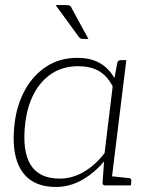

<svg xmlns="http://www.w3.org/2000/svg" viewBox="-20 -734 587 760"><path d="M202 6Q138 6 98.5 -23Q59 -52 43.5 -108.5Q28 -165 38 -247Q47 -320 79 -378Q111 -436 163.5 -470.5Q216 -505 286 -505Q338 -505 374 -485Q410 -465 433 -425L444 -484Q446 -496 458 -496H480L419 0H397Q385 0 386 -12L392 -95Q353 -49 304.5 -21.5Q256 6 202 6ZM216 -27Q266 -27 311.5 -53.5Q357 -80 394 -128L426 -392Q403 -436 369.5 -454Q336 -472 290 -472Q230 -472 186 -443.5Q142 -415 115 -364.5Q88 -314 80 -247Q67 -137 101 -82Q135 -27 216 -27ZM406 0 415 -37 490 -29Q495 -29 497.5 -26Q500 -23 500 -18L498 0ZM200 -714H240Q252 -714 257 -711Q262 -708 265 -699L330 -580H307Q302 -580 298.5 -582Q295 -584 292 -588Z"/></svg>

Font: Aleo ExtraLight
Style: Italic
Weight: 250
Italic angle: -7°
Designer: Alessio Laiso
Foundry: Alessio Laiso
Version: Version 2.001;gftools[0.9.29]